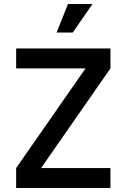

<svg xmlns="http://www.w3.org/2000/svg" viewBox="-20 -943 635 963"><path d="M409 -600H61V-700H534V-600L186 -100H534V0H61V-100ZM444 -923 345 -780H264L321 -923Z"/></svg>

Font: MedMera Sans Semibold
Style: Regular
Weight: 600
Designer: Kasper Nordkvist
Foundry: UNCUT.wtf
Version: Version 1.300